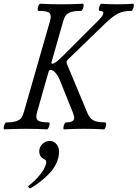

<svg xmlns="http://www.w3.org/2000/svg" viewBox="-22 -689 736 1027"><path d="M1 2.9Q-2.9 1.5 -2.2 -6.8Q-1.5 -15.1 2.9 -24.7Q7.3 -34.2 11.2 -34.2Q45.9 -34.2 65.4 -41Q85 -47.9 92.3 -58.6Q99.6 -69.3 106 -90.8L245.1 -575.2Q254.4 -606.4 243.4 -618.7Q232.4 -630.9 183.1 -630.9Q179.2 -632.3 179.4 -640.9Q179.7 -649.4 184.1 -659.2Q188.5 -668.9 192.9 -668.9Q250 -666 307.1 -666Q363.3 -666 421.9 -668.9Q425.8 -667.5 425.3 -658.9Q424.8 -650.4 420.7 -640.6Q416.5 -630.9 412.1 -630.9Q377.4 -630.9 357.9 -624.3Q338.4 -617.7 330.3 -606.9Q322.3 -596.2 315.9 -575.2L253.9 -357.9Q250.5 -348.1 257.8 -348.1Q266.6 -348.1 280.8 -359.1Q294.9 -370.1 320.8 -396L501 -576.2Q530.8 -606 530.8 -620.1Q530.8 -630.9 509.8 -630.9Q505.9 -632.3 506.6 -640.9Q507.3 -649.4 511.7 -659.2Q516.1 -668.9 520 -668.9Q561.5 -666 606 -666Q647.5 -666 690.9 -668.9Q694.3 -667.5 693.8 -658.9Q693.4 -650.4 689.2 -640.6Q685.1 -630.9 681.2 -630.9Q637.2 -630.9 608.6 -616.2Q580.1 -601.6 539.1 -562L338.9 -368.2Q331.5 -359.4 335.9 -347.2L445.8 -84Q458.5 -53.7 480.2 -43.9Q502 -34.2 542 -34.2Q545.9 -32.7 545.9 -24.4Q545.9 -16.1 542 -6.6Q538.1 2.9 534.2 2.9Q481.4 0 426.8 0Q374 0 319.8 2.9Q316.4 1.5 317.1 -6.8Q317.9 -15.1 322 -24.7Q326.2 -34.2 330.1 -34.2Q375 -34.2 375 -58.1Q375 -68.4 366.2 -90.8L296.9 -263.2Q288.1 -284.7 274.4 -299.8Q260.7 -314.9 249 -314.9Q240.7 -314.9 237.8 -305.2L176.8 -90.8Q167 -59.6 178.7 -46.9Q190.4 -34.2 240.2 -34.2Q244.1 -32.7 243.2 -24.4Q242.2 -16.1 238 -6.6Q233.9 2.9 230 2.9Q172.9 0 116.2 0Q58.1 0 1 2.9ZM141.1 317.9Q136.7 320.3 132.1 314Q127.4 307.6 131.8 304.2Q163.6 279.8 189.9 248Q216.3 216.3 224.1 188Q228.5 168.9 217.8 164.1Q188 151.4 188 120.1Q188 97.2 204.8 81.1Q221.7 64.9 244.1 64.9Q266.1 64.9 280 82Q293.9 99.1 293.9 122.1Q293.9 153.8 279.1 185.1Q264.2 216.3 239.3 241.5Q214.4 266.6 190.4 284.9Q166.5 303.2 141.1 317.9Z"/></svg>

Font: Junicode SmCond
Style: Italic
Weight: 400
Width: 4
Italic angle: -11°
Designer: Peter S. Baker
Version: Version 2.206